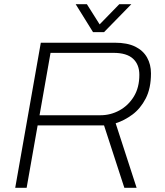

<svg xmlns="http://www.w3.org/2000/svg" viewBox="-20 -888 779 908"><path d="M52 0 173 -686H523Q582 -686 619.5 -667.5Q657 -649 675.5 -616Q694 -583 694 -541Q694 -470 669 -422Q644 -374 606 -346Q568 -318 527 -305L626 0H568L472 -295H158L106 0ZM167 -343H455Q503 -343 545 -366Q587 -389 613 -431.5Q639 -474 639 -534Q639 -583 609 -610.5Q579 -638 517 -638H219ZM601 -868 472 -736H420L338 -868H391L463 -754H433L544 -868Z"/></svg>

Font: Archivo SemiBold Thin
Style: Italic
Weight: 250
Italic angle: -10°
Version: Version 2.001